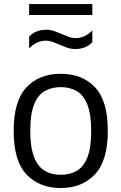

<svg xmlns="http://www.w3.org/2000/svg" viewBox="-20 -913 596 942"><path d="M278 9.5Q173 9.5 110 -57Q47 -123.5 47 -271Q47 -417.5 109.5 -484.2Q172 -551 278 -551Q384 -551 446.5 -484.5Q509 -418 509 -271Q509 -124.5 445.8 -57.5Q382.5 9.5 278 9.5ZM278 -55.5Q324 -55.5 357.5 -75.5Q391 -95.5 409.2 -142.2Q427.5 -189 427.5 -269.5Q427.5 -351.5 409 -398.8Q390.5 -446 357 -465.8Q323.5 -485.5 278 -485.5Q232 -485.5 198.5 -465.8Q165 -446 146.8 -399.2Q128.5 -352.5 128.5 -272Q128.5 -190.5 146.8 -143.2Q165 -96 198.5 -75.8Q232 -55.5 278 -55.5ZM349.5 -672.5Q327.5 -672.5 308 -679.5Q288.5 -686.5 270.5 -694.5Q253.5 -702 237.5 -707.8Q221.5 -713.5 205.5 -713.5Q159.5 -713.5 123 -675.5V-733.5Q154.5 -767 206.5 -767Q228.5 -767 248 -759.8Q267.5 -752.5 285.5 -745Q302.5 -737.5 318.5 -731.8Q334.5 -726 350.5 -726Q396.5 -726 433 -764V-706Q401.5 -672.5 349.5 -672.5ZM123 -839.5V-893H433V-839.5Z"/></svg>

Font: Encode Sans
Style: Regular
Weight: 400
Designer: Multiple Designers
Foundry: Impallari Type
Version: Version 3.002; ttfautohint (v1.8.3) -l 8 -r 50 -G 200 -x 14 